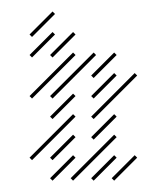

<svg xmlns="http://www.w3.org/2000/svg" viewBox="-20 -310 259 334"><path d="M142.9 -138.6 182.9 -178.6 178.6 -182.9 138.6 -142.9ZM142.9 -102.9 218.6 -178.6 214.3 -182.9 138.6 -107.1ZM142.9 -67.1 182.9 -107.1 178.6 -111.4 138.6 -71.4ZM107.1 4.3 182.9 -71.4 178.6 -75.7 102.9 0ZM142.9 4.3 182.9 -35.7 178.6 -40 138.6 0ZM71.4 -31.4 111.4 -71.4 107.1 -75.7 67.1 -35.7ZM35.7 -31.4 111.4 -107.1 107.1 -111.4 31.4 -35.7ZM178.6 4.3 218.6 -35.7 214.3 -40 174.3 0ZM71.4 -102.9 111.4 -142.9 107.1 -147.1 67.1 -107.1ZM71.4 -138.6 147.1 -214.3 142.9 -218.6 67.1 -142.9ZM35.7 -138.6 111.4 -214.3 107.1 -218.6 31.4 -142.9ZM71.4 -210 111.4 -250 107.1 -254.3 67.1 -214.3ZM142.9 -174.3 182.9 -214.3 178.6 -218.6 138.6 -178.6ZM71.4 4.3 111.4 -35.7 107.1 -40 67.1 0ZM35.7 -210 75.7 -250 71.4 -254.3 31.4 -214.3ZM35.7 -245.7 75.7 -285.7 71.4 -290 31.4 -250Z"/></svg>

Font: Gossip Low Needlepoint
Style: Regular
Weight: 100
Width: 3
Designer: Deborah Khodanovich
Version: Version 1.001;Glyphs 3.3.1 (3343)